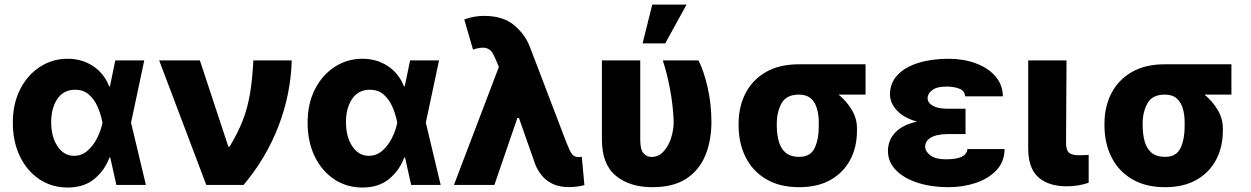

<svg xmlns="http://www.w3.org/2000/svg" viewBox="-20 -810 5478 841"><path d="M274.9 11.4Q206 11 152 -25.2Q98 -61.4 67.1 -125.4Q36.2 -189.3 36.2 -272.7Q36.2 -356.2 68.4 -419Q100.5 -481.9 155 -517.2Q209.5 -552.6 275.9 -552.6Q339.5 -552.6 388 -520.2Q436.4 -487.9 458.1 -431.8H461.6L485.1 -545.5H611.9L554 -272.7L619 0H489.7L463.1 -119.7H459.2Q439.3 -64.6 393.6 -26.5Q348 11.7 274.9 11.4ZM429 -272.7 428.6 -274.1Q421.5 -310.7 407.1 -343.2Q392.8 -375.7 368.8 -396.3Q344.8 -416.9 308.9 -416.9Q258.5 -416.9 231.4 -377Q204.2 -337 204.2 -274.9Q204.2 -210.6 232.1 -169Q259.9 -127.5 304.3 -127.5Q337.4 -127.5 362.7 -149.3Q388.1 -171.2 405 -204.4Q421.9 -237.6 428.6 -271.3Z M883.5 0 677.2 -545.5H855.5L980.1 -168H985.8Q1023.4 -230.1 1044.4 -285.3Q1065.3 -340.6 1075.5 -402.3Q1085.6 -464.1 1089.8 -545.5H1257.8Q1253.9 -398.4 1199.8 -257.6Q1145.6 -116.8 1046.9 0Z M1566.1 11.4Q1497.2 11 1443.2 -25.2Q1389.2 -61.4 1358.3 -125.4Q1327.4 -189.3 1327.4 -272.7Q1327.4 -356.2 1359.6 -419Q1391.7 -481.9 1446.2 -517.2Q1500.7 -552.6 1567.1 -552.6Q1630.7 -552.6 1679.2 -520.2Q1727.6 -487.9 1749.3 -431.8H1752.8L1776.3 -545.5H1903.1L1845.2 -272.7L1910.2 0H1780.9L1754.3 -119.7H1750.4Q1730.5 -64.6 1684.8 -26.5Q1639.2 11.7 1566.1 11.4ZM1720.2 -272.7 1719.8 -274.1Q1712.7 -310.7 1698.3 -343.2Q1683.9 -375.7 1660 -396.3Q1636 -416.9 1600.1 -416.9Q1549.7 -416.9 1522.5 -377Q1495.4 -337 1495.4 -274.9Q1495.4 -210.6 1523.3 -169Q1551.1 -127.5 1595.5 -127.5Q1628.6 -127.5 1653.9 -149.3Q1679.3 -171.2 1696.2 -204.4Q1713.1 -237.6 1719.8 -271.3Z M2473 9.6Q2428.6 9.6 2399.1 -5.3Q2369.7 -20.2 2351.9 -43Q2334.2 -65.7 2324.9 -88.8L2253.2 -293H2246.1L2145.6 0H1968.4L2165.1 -516.7L2159.4 -530.5Q2158 -533.7 2155.5 -539.8Q2146.3 -563.2 2136.4 -579.4Q2126.4 -595.5 2107.4 -600Q2088.4 -604.4 2051.8 -593L2013.5 -724.8Q2034.4 -732.2 2055.4 -736.3Q2076.3 -740.4 2100.9 -740.4Q2182.5 -740.4 2231 -700.5Q2279.5 -660.5 2301.1 -604.4L2461.3 -184.7Q2474.8 -150.6 2484.7 -136.2Q2494.7 -121.8 2515.3 -121.8Q2518.8 -121.8 2519.9 -122.2Q2521 -122.5 2528.4 -123.2L2539.8 0.7Q2531.2 3.6 2512.1 6.6Q2492.9 9.6 2473 9.6Z M2616.5 -545.5H2784.4V-198.9Q2784.1 -154.8 2798.7 -138.7Q2813.2 -122.5 2832.7 -122.5Q2864 -122.5 2885.8 -145.8Q2907.7 -169 2919.2 -204.7Q2930.8 -240.4 2930.8 -277Q2928.6 -343.8 2915.8 -414.2Q2903.1 -484.7 2883.2 -545.5H3039.4Q3062.5 -500.7 3079.2 -428.8Q3095.9 -356.9 3096.2 -277Q3096.2 -194.6 3069.6 -129.6Q3043 -64.6 2986.2 -27.3Q2929.3 9.9 2837.7 9.9Q2737.6 9.9 2676.8 -40.7Q2616.1 -91.3 2616.5 -200.3ZM2794.7 -620 2837 -789.8H2987.2L2893.8 -620Z M3215.2 -258.5V-269.9Q3215.6 -343.8 3245.9 -402.2Q3276.3 -460.6 3335 -494.5Q3393.8 -528.4 3479.4 -528.4H3771.3V-395.6H3653.1Q3687.1 -368.3 3710.4 -329.9Q3733.7 -291.5 3733.7 -248.6V-238.6Q3734 -166.9 3704.4 -110.6Q3674.7 -54.3 3618.3 -22.2Q3561.8 9.9 3480.8 9.9Q3395.2 9.9 3335.9 -25.2Q3276.6 -60.4 3246.1 -121.3Q3215.6 -182.2 3215.2 -258.5ZM3382.5 -269.9V-258.5Q3382.8 -220.5 3391.5 -189.8Q3400.2 -159.1 3421.5 -141Q3442.8 -122.9 3480.8 -122.9Q3530.5 -122.9 3548.7 -162.3Q3566.8 -201.7 3566.4 -258.5V-269.9Q3566.8 -304 3558.9 -332.6Q3551.1 -361.2 3532.1 -378.4Q3513.1 -395.6 3479.4 -395.6Q3425.1 -395.6 3403.9 -358.3Q3382.8 -321 3382.5 -269.9Z M4209.2 -286.2V-222.7H4127.8Q4105.1 -222.7 4083.3 -217.5Q4061.4 -212.4 4047.1 -200.1Q4032.7 -187.9 4032.3 -166.9Q4033 -146.3 4055.6 -129.3Q4078.1 -112.2 4123.2 -112.2Q4170.8 -112.2 4193.4 -123.9Q4215.9 -135.7 4217.3 -157H4380.3Q4379.6 -100.9 4344.1 -63.7Q4308.6 -26.6 4252.8 -8.3Q4197.1 9.9 4134.9 9.9Q4060.7 9.9 4000.5 -9.2Q3940.3 -28.4 3905 -64.1Q3869.7 -99.8 3869.3 -148.8Q3869.7 -196.4 3901.8 -229.9Q3933.9 -263.5 3996.8 -277.3Q3940 -293 3909.3 -325.5Q3878.6 -358 3878.2 -396.7Q3878.6 -447.1 3911.8 -481.9Q3945 -516.7 4002.8 -534.6Q4060.7 -552.6 4134.6 -552.6Q4199.6 -552.6 4253.2 -533Q4306.8 -513.5 4339.3 -476.7Q4371.8 -440 4372.9 -388.1H4207.4Q4206 -411.6 4182.9 -421.2Q4159.8 -430.8 4124.3 -430.8Q4083.1 -430.8 4063.2 -415.1Q4043.3 -399.5 4043 -380.7Q4043.3 -359.4 4066.2 -346.6Q4089.1 -333.8 4127.8 -333.8H4209.2Z M4483.7 -545.5H4651.6L4649.5 -182.5Q4649.9 -152 4662.6 -141Q4675.4 -130 4704.9 -130Q4720.5 -130 4729.9 -130.5Q4739.3 -131 4748.6 -131.4V-9.6Q4703.8 6 4652.3 6Q4573.9 6 4529.1 -32.7Q4484.4 -71.4 4483.7 -158.7Z M4817.8 -258.5V-269.9Q4818.2 -343.8 4848.5 -402.2Q4878.9 -460.6 4937.7 -494.5Q4996.4 -528.4 5082 -528.4H5373.9V-395.6H5255.7Q5289.8 -368.3 5313 -329.9Q5336.3 -291.5 5336.3 -248.6V-238.6Q5336.6 -166.9 5307 -110.6Q5277.3 -54.3 5220.9 -22.2Q5164.4 9.9 5083.5 9.9Q4997.9 9.9 4938.6 -25.2Q4879.3 -60.4 4848.7 -121.3Q4818.2 -182.2 4817.8 -258.5ZM4985.1 -269.9V-258.5Q4985.4 -220.5 4994.1 -189.8Q5002.8 -159.1 5024.1 -141Q5045.5 -122.9 5083.5 -122.9Q5133.2 -122.9 5151.3 -162.3Q5169.4 -201.7 5169 -258.5V-269.9Q5169.4 -304 5161.6 -332.6Q5153.8 -361.2 5134.8 -378.4Q5115.8 -395.6 5082 -395.6Q5027.7 -395.6 5006.6 -358.3Q4985.4 -321 4985.1 -269.9Z"/></svg>

Font: Inter UI Extra Bold
Style: Regular
Weight: 800
Designer: Rasmus Andersson
Foundry: rsms
Version: 3.2;8d6f07862